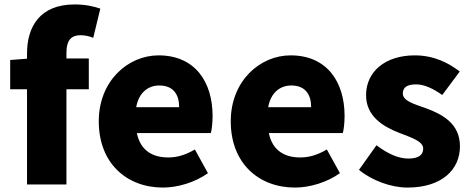

<svg xmlns="http://www.w3.org/2000/svg" viewBox="-20 -833 2128 867"><path d="M26 -430H102V0H280V-430H381V-569H280V-596C280 -653 304 -674 343 -674C362 -674 383 -670 401 -662L433 -794C408 -803 367 -813 317 -813C159 -813 102 -711 102 -591V-568L26 -562Z M716 14C782 14 860 -9 919 -51L860 -158C819 -134 781 -122 740 -122C668 -122 614 -154 598 -232H932C936 -246 940 -277 940 -309C940 -464 860 -583 696 -583C559 -583 426 -469 426 -285C426 -96 552 14 716 14ZM595 -349C607 -416 650 -447 699 -447C764 -447 789 -405 789 -349Z M1312 14C1378 14 1456 -9 1515 -51L1456 -158C1415 -134 1377 -122 1336 -122C1264 -122 1210 -154 1194 -232H1528C1532 -246 1536 -277 1536 -309C1536 -464 1456 -583 1292 -583C1155 -583 1022 -469 1022 -285C1022 -96 1148 14 1312 14ZM1191 -349C1203 -416 1246 -447 1295 -447C1360 -447 1385 -405 1385 -349Z M1820 14C1975 14 2057 -67 2057 -172C2057 -275 1978 -316 1907 -343C1848 -364 1799 -377 1799 -411C1799 -438 1818 -452 1859 -452C1896 -452 1936 -433 1977 -404L2056 -510C2008 -547 1942 -583 1853 -583C1720 -583 1633 -510 1633 -403C1633 -308 1710 -262 1778 -235C1836 -212 1891 -196 1891 -162C1891 -134 1871 -117 1824 -117C1779 -117 1732 -138 1680 -177L1601 -66C1659 -18 1746 14 1820 14Z"/></svg>

Font: Noto Sans KR Black
Style: Regular
Weight: 900
Designer: Ryoko NISHIZUKA 西塚涼子 (kana, bopomofo & ideographs); Paul D. Hunt (Latin, Greek & Cyrillic); Sandoll Communications 산돌커뮤니
Foundry: Adobe
Version: Version 2.004;hotconv 1.0.118;makeotfexe 2.5.65603